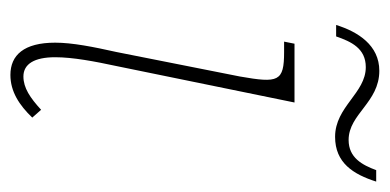

<svg xmlns="http://www.w3.org/2000/svg" viewBox="-210 -529 749 369"><g transform="rotate(90 164.5 -344.5)"><path d="M243 -614C293 -614 315 -649 329 -693H307C297 -666 283 -640 249 -640C199 -640 177 -699 116 -699C67 -699 41 -658 28 -616H50C60 -645 73 -673 109 -673C159 -673 185 -614 243 -614ZM124 10C156 10 182 -7 206 -32L191 -49C168 -28 149 -15 127 -15C103 -15 90 -36 90 -76C90 -110 98 -152 107 -194L177 -536H64L60 -516H80C137 -516 140 -505 127 -431L80 -194C70 -149 62 -109 62 -76C62 -16 86 10 124 10Z"/></g></svg>

Font: Noto Serif SemiCondensed Thin
Style: Italic
Weight: 100
Width: 4
Italic angle: -12°
Designer: Monotype Design Team
Foundry: Monotype Imaging Inc.
Version: Version 2.013